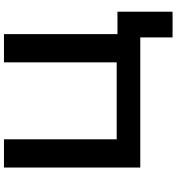

<svg xmlns="http://www.w3.org/2000/svg" viewBox="20 -766 912 993"><g transform="rotate(-90 476.5 -269.0)"><path d="M780 167V0H107V-705H253V-122H651V-705H797V-118H913V167Z"/></g></svg>

Font: Nunito Sans 7pt SemiExpanded
Style: Bold
Weight: 700
Width: 6
Designer: Vernon Adams
Foundry: Vernon Adams
Version: Version 3.101;gftools[0.9.27]